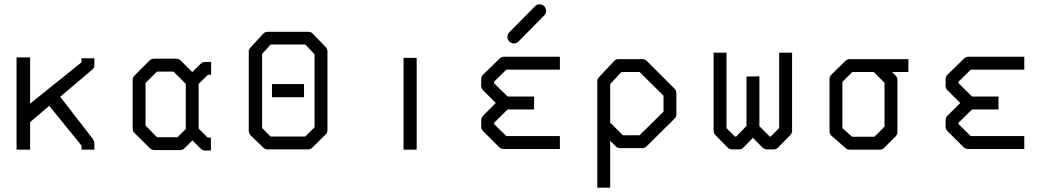

<svg xmlns="http://www.w3.org/2000/svg" viewBox="-20 -745 4900 893"><path d="M120 -177V-49H57V-478H120V-263L359 -455V-474H419V-443Q419 -429.5 410 -422L260 -295L410 -101Q419 -88.5 419 -80V-49H359V-68L209 -253Z M904 -147 946 -105H961V-45H934Q922 -45 913 -54L875 -92L839 -56Q830 -47 818 -47H698Q686 -47 677 -56L605 -127Q597 -135 597 -148V-372Q597 -385 605 -393L676 -464Q684 -472 697 -472H799Q812 -472 820 -464L874 -410L913 -448Q922 -457 934 -457H962V-397H947L904 -355ZM844 -145V-355L787 -412H710L657 -359V-161L710 -107H806Z M1199 -494V-150L1238 -110H1400L1443 -153V-493L1400 -538H1239ZM1147 -526 1204 -588Q1212 -597 1226 -597H1413Q1428 -597 1435 -588L1495 -526Q1503 -518 1503 -505V-140Q1503 -126 1494 -119L1433 -59Q1424 -50 1412 -50H1226Q1213 -50 1205 -58L1146 -115Q1137 -124 1137 -137V-506Q1137 -516 1147 -526ZM1245 -354H1394V-293H1245Z M1857 -476H1918V-49H1857Z M2340 -573Q2340 -586 2349 -595L2468.5 -716Q2477 -725 2489 -725Q2502 -725 2511 -716Q2520 -707 2520 -694Q2520 -682 2511 -673L2391.5 -552Q2383 -543 2370 -543Q2358 -543 2349 -552Q2340 -561 2340 -573ZM2584 -52H2322Q2310 -52 2301 -61L2227 -135Q2218 -144 2218 -156V-186Q2218 -198 2227 -207L2286 -266L2227 -325Q2218 -334 2218 -346V-377Q2218 -389 2227 -398L2301 -470Q2312 -481 2322 -481H2584V-421H2335L2278 -365V-358L2341 -296H2464V-236H2341L2278 -174V-168L2335 -112H2584Z M2818 -171 2820 -173 2877 -116H2955L3066 -226V-300L2955 -410H2870L2818 -354ZM2818 -90V128H2758V-366Q2758 -379.5 2766 -386L2835 -460Q2842 -470 2856 -470H2968Q2980 -470 2989 -461L3117 -333Q3126 -322 3126 -312V-214Q3126 -202 3117 -193L2988 -65Q2979 -56 2967 -56H2864Q2852 -56 2843 -65Z M3512 -390V-158L3560 -110H3565L3604 -150V-500H3664V-137Q3664 -125 3655 -116L3599 -59Q3590 -50 3578 -50H3548Q3535 -50 3526 -59L3482 -104L3438 -59Q3429 -50 3416 -50H3386Q3373 -50 3364 -59L3308 -116Q3299 -125 3299 -137V-500H3359V-149L3398 -110H3404L3452 -159V-389Z M3932 -470H4205V-410H4129L4145 -394Q4154 -385 4154 -372V-131Q4154 -119 4145 -110L4093 -58Q4084 -49 4072 -49H3932Q3920 -49 3912 -57L3848 -113Q3838 -121.5 3838 -135V-376Q3838 -389 3847 -398L3911 -461Q3920 -470 3932 -470ZM4044 -410H3944L3898 -364V-149L3943 -109H4047L4094 -156V-360Z M4744 -52H4482Q4470 -52 4461 -61L4387 -135Q4378 -144 4378 -156V-186Q4378 -198 4387 -207L4446 -266L4387 -325Q4378 -334 4378 -346V-377Q4378 -389 4387 -398L4461 -470Q4472 -481 4482 -481H4744V-421H4495L4438 -365V-358L4501 -296H4624V-236H4501L4438 -174V-168L4495 -112H4744Z"/></svg>

Font: IBM 3270
Style: Regular
Weight: 400
Monospace: yes
Version: Version 2.3.1